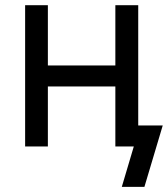

<svg xmlns="http://www.w3.org/2000/svg" viewBox="-20 -566 649 742"><path d="M446.3 -231.9H144V-313H446.3ZM165 0H77.1V-545.9H165ZM514.2 0H425.8V-545.9H514.2ZM497.1 0H465.3V-81.1H608.9L538.1 156.2H450.7Z"/></svg>

Font: Inter RS Variable
Style: Regular
Weight: 400
Designer: Rasmus Andersson (customised by Maria Ramos and Noel Pretorius)
Foundry: rsms
Version: Version 3.001;Glyphs 3.2.3 (3260)